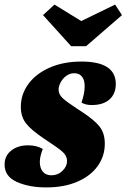

<svg xmlns="http://www.w3.org/2000/svg" viewBox="-41 -799 553 839"><path d="M177 -176Q161 -186 153 -192Q95 -231 72.5 -260Q50 -289 50 -332Q50 -387 83 -432Q116 -477 176 -503.5Q236 -530 315 -530Q465 -530 465 -432Q465 -389 437.5 -364.5Q410 -340 360 -340Q332 -340 315 -351Q329 -390 329 -422Q329 -450 317 -464.5Q305 -479 284 -479Q264 -479 248.5 -467.5Q233 -456 224 -439Q215 -422 215 -408Q215 -386 234 -369Q253 -352 296 -324L316 -311Q371 -275 394 -246Q417 -217 417 -171Q417 -117 386 -73.5Q355 -30 297 -5Q239 20 161 20Q86 20 32.5 -4Q-21 -28 -21 -80Q-21 -118 8 -141Q37 -164 81 -164Q120 -164 146 -148Q133 -115 133 -92Q133 -65 146 -49Q159 -33 184 -33Q212 -33 232 -52.5Q252 -72 252 -95Q252 -117 234.5 -133.5Q217 -150 177 -176ZM462 -779 492 -733 335 -597H270L147 -733L197 -779L314 -707Z"/></svg>

Font: Sansita ExtraBold Italic
Style: Regular
Weight: 800
Italic angle: -11°
Designer: Pablo Cosgaya
Foundry: Omnibus-Type
Version: Version 1.006